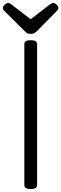

<svg xmlns="http://www.w3.org/2000/svg" viewBox="-24 -1275 418 1309"><path d="M185 14Q163 14 152.5 7Q142 0 142 -14V-974Q142 -988 152.5 -994.5Q163 -1001 185 -1001Q207 -1001 218 -994.5Q229 -988 229 -974V-14Q229 0 218 7Q207 14 185 14ZM339 -1255Q349 -1255 361.5 -1243.5Q374 -1232 374 -1221Q374 -1219 373.5 -1215Q373 -1211 368 -1205L229 -1064Q222 -1058 213.5 -1051Q205 -1044 185 -1044Q166 -1044 157.5 -1051Q149 -1058 143 -1064L2 -1204Q-3 -1211 -3.5 -1215Q-4 -1219 -4 -1221Q-4 -1232 9 -1243.5Q22 -1255 31 -1255Q38 -1255 43.5 -1251.5Q49 -1248 56 -1243L185 -1144L314 -1243Q322 -1248 327 -1251.5Q332 -1255 339 -1255Z"/></svg>

Font: Playwrite PL
Style: Regular
Weight: 400
Designer: Veronika Burian, José Scaglione
Foundry: TypeTogether
Version: Version 1.002